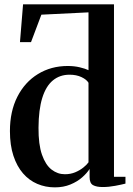

<svg xmlns="http://www.w3.org/2000/svg" viewBox="-20 -838 601 870"><path d="M228.5 11Q186 11 149 -4.8Q112 -20.5 84.2 -52.5Q56.5 -84.5 40.8 -132.2Q25 -180 25 -244Q25 -333.5 58.8 -399.8Q92.5 -466 152 -502.5Q211.5 -539 287 -539Q316.5 -539 341.5 -533Q366.5 -527 381 -520V-782L167.5 -771.5L120.5 -647H70.5L84.5 -818.5H496.5V-37H548.5V-6Q531 -1.5 502 4Q473 9.5 445 9.5Q417.5 9.5 401.8 1Q386 -7.5 386 -35.5V-72.5Q374.5 -54 352.5 -34.5Q330.5 -15 299 -2Q267.5 11 228.5 11ZM274 -48.5Q299.5 -48.5 320.5 -57.2Q341.5 -66 357.2 -78.5Q373 -91 381 -102.5V-463Q372.5 -477.5 349.5 -488.5Q326.5 -499.5 295 -499.5Q251 -499.5 219.5 -473.5Q188 -447.5 171.5 -394.2Q155 -341 154.5 -259.5Q154 -183.5 170.2 -137Q186.5 -90.5 213.8 -69.5Q241 -48.5 274 -48.5Z"/></svg>

Font: Merriweather 96pt SemiBold
Style: Regular
Weight: 600
Version: Version 2.100